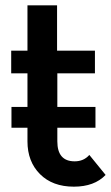

<svg xmlns="http://www.w3.org/2000/svg" viewBox="-20 -690 416 720"><path d="M315 -109 376 -34Q334 10 257 10Q177 10 130 -37Q83 -84 83 -160V-211H23V-289H83V-415H22V-500H83V-670H194V-500H336V-415H195V-289H338V-211H195V-160Q195 -85 260 -85Q294 -85 315 -109Z"/></svg>

Font: Orkney Medium
Style: Regular
Weight: 500
Designer: Samuel Oakes and Alfredo Marco Pradil
Foundry: Alfredo Marco Pradil
Version: 1.0; ttfautohint (v1.5)